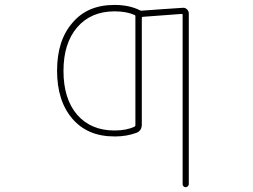

<svg xmlns="http://www.w3.org/2000/svg" viewBox="-20 -576 1040 790"><path d="M731.4 181.6V-514.6Q731.4 -519.5 726.6 -518.6L567.4 -506.8Q563.5 -506.8 563.5 -502V-63.5Q563.5 -38.1 541 -29.3Q500 -14.6 455.1 -14.6Q453.1 -14.6 451.2 -14.6Q395.5 -14.6 352.5 -32.7Q309.6 -50.8 278.3 -86.9Q214.8 -160.2 214.8 -285.2Q214.8 -410.2 278.3 -482.4Q309.6 -519.5 352.5 -537.6Q395.5 -555.7 451.2 -555.7Q512.7 -555.7 556.6 -533.2Q560.5 -531.2 564.5 -532.2Q589.8 -534.2 645.5 -538.1Q701.2 -542 732.4 -543.9Q742.2 -544.9 749.5 -537.6Q756.8 -530.3 756.8 -520.5V181.6Q756.8 186.5 752.9 190.4Q749 194.3 743.7 194.3Q738.3 194.3 734.9 190.4Q731.4 186.5 731.4 181.6ZM451.2 -529.3Q354.5 -529.3 297.9 -463.9Q241.2 -398.4 241.2 -284.2Q241.2 -169.9 296.9 -104.5Q353.5 -39.1 451.2 -39.1Q500 -39.1 533.2 -54.7Q537.1 -56.6 537.1 -60.5V-508.8Q537.1 -513.7 533.2 -514.6Q500 -529.3 451.2 -529.3Z"/></svg>

Font: Rounded-X Mgen+ 1mn thin
Style: Regular
Weight: 100
Designer: [Source Han Sans]
Ryoko NISHIZUKA  (kana & ideographs); Paul D. Hunt (Latin, Greek & Cyrillic); Wenlong ZHANG  (bopomofo
Version: Version 1.059.20150602